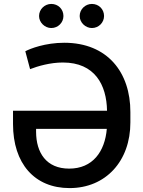

<svg xmlns="http://www.w3.org/2000/svg" viewBox="-20 -957 737 987"><path d="M310.4 -737.2C212.4 -737.2 135.3 -707 110.1 -693.5L134.6 -601.6C175.1 -617.2 238.3 -635.7 303.3 -635.7C467 -635.7 528.1 -521.3 530.2 -387.8H46.9V-319.6C46.9 -116.5 157.3 9.9 337.7 9.9C523.4 9.9 650.6 -128.9 650.2 -327.8V-381C650.6 -584.2 533 -737.2 310.4 -737.2ZM165.5 -279.5V-294.7H529.1C519.2 -177.9 456.7 -90.2 335.6 -90.2C218 -90.2 165.8 -171.9 165.5 -279.5ZM180.8 -874.6C180.8 -841.6 210.2 -812.9 243.6 -812.9C279.1 -812.9 306.1 -841.6 306.1 -874.6C306.1 -909.8 279.1 -936.8 243.6 -936.8C210.2 -936.8 180.8 -909.8 180.8 -874.6ZM389.6 -874.6C389.6 -841.6 419 -812.9 452.4 -812.9C487.9 -812.9 514.9 -841.6 514.9 -874.6C514.9 -909.8 487.9 -936.8 452.4 -936.8C419 -936.8 389.6 -909.8 389.6 -874.6Z"/></svg>

Font: Margiela Sans Medium
Style: Regular
Weight: 500
Designer: Stefan Endress, Andreas Faust
Version: Version 1.100;FEAKit 1.0